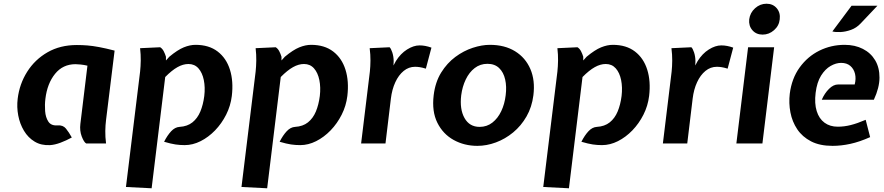

<svg xmlns="http://www.w3.org/2000/svg" viewBox="-20 -771 4752 1032"><path d="M249 9Q201.5 11.5 166.2 -9.8Q131 -31 108.8 -68.2Q86.5 -105.5 78 -150.5Q69.5 -195.5 75 -240Q84.5 -319.5 126 -385.2Q167.5 -451 235.5 -490Q303.5 -529 393 -529Q421 -529 449.2 -526.8Q477.5 -524.5 512.5 -518Q547.5 -511.5 596 -499L550 -126Q546.5 -98.5 546 -67Q545.5 -35.5 550 0H443Q431 -7 419.2 -37.8Q407.5 -68.5 412 -105L450 -418Q430.5 -422.5 413.5 -424.2Q396.5 -426 386 -426Q318 -426 276 -374.2Q234 -322.5 224 -240Q220 -208 222.5 -174Q225 -140 240 -117.2Q255 -94.5 289 -97Q318.5 -99.5 334.5 -79.8Q350.5 -60 366 -32Q336 -15.5 305.2 -4Q274.5 7.5 249 9Z M657 234 733 -386Q736 -414 736.5 -445.5Q737 -477 733 -512L841 -517Q853 -509.5 860.2 -495.2Q867.5 -481 872 -466V-446L890 -466Q934.5 -503 967.8 -516.5Q1001 -530 1031 -530Q1103 -530 1149.8 -494.2Q1196.5 -458.5 1216 -396.2Q1235.5 -334 1226 -255Q1219.5 -202 1195.5 -154.5Q1171.5 -107 1136 -70.2Q1100.5 -33.5 1058.2 -12.2Q1016 9 973 9Q947.5 9 923.5 5.5Q899.5 2 862 -9Q879.5 -43.5 900 -65.5Q920.5 -87.5 945 -89Q987 -91.5 1014.2 -113.2Q1041.5 -135 1056.8 -171.5Q1072 -208 1078 -255Q1083.5 -301.5 1075.5 -340.8Q1067.5 -380 1046.8 -403.5Q1026 -427 993 -427Q964 -427 933.8 -410Q903.5 -393 868 -357L795 241Z M1278 234 1354 -386Q1357 -414 1357.5 -445.5Q1358 -477 1354 -512L1462 -517Q1474 -509.5 1481.2 -495.2Q1488.5 -481 1493 -466V-446L1511 -466Q1555.5 -503 1588.8 -516.5Q1622 -530 1652 -530Q1724 -530 1770.8 -494.2Q1817.5 -458.5 1837 -396.2Q1856.5 -334 1847 -255Q1840.5 -202 1816.5 -154.5Q1792.5 -107 1757 -70.2Q1721.5 -33.5 1679.2 -12.2Q1637 9 1594 9Q1568.5 9 1544.5 5.5Q1520.5 2 1483 -9Q1500.5 -43.5 1521 -65.5Q1541.5 -87.5 1566 -89Q1608 -91.5 1635.2 -113.2Q1662.5 -135 1677.8 -171.5Q1693 -208 1699 -255Q1704.5 -301.5 1696.5 -340.8Q1688.5 -380 1667.8 -403.5Q1647 -427 1614 -427Q1585 -427 1554.8 -410Q1524.5 -393 1489 -357L1416 241Z M1921 0 1968 -386Q1971 -414 1971.2 -445.5Q1971.5 -477 1967 -512L2074 -517Q2081.5 -510.5 2088.5 -489.5Q2095.5 -468.5 2096 -443L2095 -419L2108 -443Q2133 -483 2168 -505Q2203 -527 2235 -527Q2251 -527 2266.5 -524Q2282 -521 2299 -515L2269 -402Q2249.5 -408 2236.2 -410Q2223 -412 2211 -412Q2177 -412 2149.8 -389.8Q2122.5 -367.5 2104.8 -329Q2087 -290.5 2081 -241L2052 0Z M2546 13Q2475.5 13 2418.2 -18.8Q2361 -50.5 2330.8 -111.2Q2300.5 -172 2311 -259Q2319.5 -329.5 2351.2 -380.8Q2383 -432 2427.5 -465Q2472 -498 2521 -514Q2570 -530 2613 -530Q2692.5 -530 2748.5 -495.5Q2804.5 -461 2830.8 -399.8Q2857 -338.5 2847 -259Q2839 -195.5 2810 -145Q2781 -94.5 2738.2 -59.2Q2695.5 -24 2645.5 -5.5Q2595.5 13 2546 13ZM2558 -89Q2597 -89 2626.5 -112Q2656 -135 2674.2 -173.5Q2692.5 -212 2698 -259Q2704 -305.5 2695.2 -344Q2686.5 -382.5 2662.8 -405.2Q2639 -428 2600 -428Q2561 -428 2531.5 -405.2Q2502 -382.5 2483.5 -344Q2465 -305.5 2459 -259Q2450 -184 2476.8 -136.5Q2503.5 -89 2558 -89Z M2900 234 2976 -386Q2979 -414 2979.5 -445.5Q2980 -477 2976 -512L3084 -517Q3096 -509.5 3103.2 -495.2Q3110.5 -481 3115 -466V-446L3133 -466Q3177.5 -503 3210.8 -516.5Q3244 -530 3274 -530Q3346 -530 3392.8 -494.2Q3439.5 -458.5 3459 -396.2Q3478.5 -334 3469 -255Q3462.5 -202 3438.5 -154.5Q3414.5 -107 3379 -70.2Q3343.5 -33.5 3301.2 -12.2Q3259 9 3216 9Q3190.5 9 3166.5 5.5Q3142.5 2 3105 -9Q3122.5 -43.5 3143 -65.5Q3163.5 -87.5 3188 -89Q3230 -91.5 3257.2 -113.2Q3284.5 -135 3299.8 -171.5Q3315 -208 3321 -255Q3326.5 -301.5 3318.5 -340.8Q3310.5 -380 3289.8 -403.5Q3269 -427 3236 -427Q3207 -427 3176.8 -410Q3146.5 -393 3111 -357L3038 241Z M3543 0 3590 -386Q3593 -414 3593.2 -445.5Q3593.5 -477 3589 -512L3696 -517Q3703.5 -510.5 3710.5 -489.5Q3717.5 -468.5 3718 -443L3717 -419L3730 -443Q3755 -483 3790 -505Q3825 -527 3857 -527Q3873 -527 3888.5 -524Q3904 -521 3921 -515L3891 -402Q3871.5 -408 3858.2 -410Q3845 -412 3833 -412Q3799 -412 3771.8 -389.8Q3744.5 -367.5 3726.8 -329Q3709 -290.5 3703 -241L3674 0Z M3938 0 4001 -517H4141L4078 0ZM4079 -585Q4044.5 -585 4024 -608.8Q4003.5 -632.5 4007 -667Q4011.5 -702.5 4038.5 -726.8Q4065.5 -751 4100 -751Q4134.5 -751 4155 -726.8Q4175.5 -702.5 4171 -667Q4167.5 -632.5 4140.5 -608.8Q4113.5 -585 4079 -585Z M4455 13Q4386.5 13 4339.5 -11.2Q4292.5 -35.5 4265.2 -76.2Q4238 -117 4228.5 -166.8Q4219 -216.5 4225 -267Q4235.5 -349.5 4278.2 -408.5Q4321 -467.5 4384.2 -498.8Q4447.5 -530 4520 -530Q4575.5 -530 4618 -508.2Q4660.5 -486.5 4684 -447Q4707.5 -407.5 4707.2 -353.5Q4707 -299.5 4677 -235H4397Q4412 -269.5 4435.8 -293.2Q4459.5 -317 4485 -317H4574Q4582 -347.5 4575.8 -374Q4569.5 -400.5 4550.5 -416.8Q4531.5 -433 4501 -433Q4473.5 -433 4444.5 -416.5Q4415.5 -400 4393.2 -364.5Q4371 -329 4364 -272Q4357 -214.5 4369.8 -173.8Q4382.5 -133 4411.8 -111.5Q4441 -90 4483 -90Q4517.5 -90 4552.5 -98.8Q4587.5 -107.5 4633 -127L4657 -34Q4600 -8.5 4550.8 2.2Q4501.5 13 4455 13ZM4454 -602 4557 -740H4696L4606 -645Q4583.5 -621 4554.2 -610.5Q4525 -600 4497.8 -598.8Q4470.5 -597.5 4454 -602Z"/></svg>

Font: Expletus Sans
Style: Italic
Weight: 400
Italic angle: -7°
Designer: Jasper de Waard
Foundry: Designtown
Version: Version 7.500